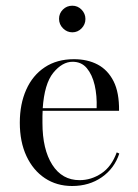

<svg xmlns="http://www.w3.org/2000/svg" viewBox="-20 -631 477 663"><path d="M229 11.3Q175.8 11.3 135.1 -15.7Q94.4 -42.7 71.4 -91.9Q48.4 -141.1 48.4 -207.3Q48.4 -271.8 70.6 -321.4Q92.7 -371 134.7 -398.8Q176.6 -426.6 235.5 -426.6Q282.3 -426.6 317.3 -408.1Q352.4 -389.5 372.2 -350.4Q391.9 -311.3 391.1 -248.4H96.8L96 -257.3H313.7Q315.3 -300.8 306.9 -337.1Q298.4 -373.4 279.8 -395.6Q261.3 -417.7 230.6 -417.7Q195.2 -417.7 164.1 -379.8Q133.1 -341.9 127.4 -255.6V-254Q126.6 -241.9 126.6 -229.8Q126.6 -217.7 126.6 -206.5Q126.6 -115.3 160.5 -62.1Q194.4 -8.9 254.8 -8.9Q295.2 -8.9 330.2 -32.3Q365.3 -55.6 383.1 -104.8L391.9 -100.8Q375 -49.2 331.5 -19Q287.9 11.3 229 11.3ZM229.8 -519.4Q211.3 -519.4 197.6 -533.1Q183.9 -546.8 183.9 -566.1Q183.9 -584.7 197.2 -598Q210.5 -611.3 229.8 -611.3Q248.4 -611.3 261.7 -597.6Q275 -583.9 275 -565.3Q275 -546.8 261.7 -533.1Q248.4 -519.4 229.8 -519.4Z"/></svg>

Font: Playfair 144pt SemiCondensed Light
Style: Regular
Weight: 300
Width: 4
Designer: Claus Eggers Sørensen
Foundry: Claus Eggers Sørensen
Version: Version 2.203